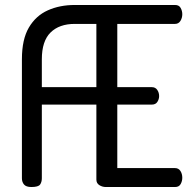

<svg xmlns="http://www.w3.org/2000/svg" viewBox="-20 -751 775 771"><path d="M106 0Q85 0 76.5 -10Q68 -20 68 -35V-513Q68 -593 96 -640.5Q124 -688 172 -709.5Q220 -731 280 -731H683Q699 -731 705.5 -719Q712 -707 712 -694Q712 -679 704.5 -667Q697 -655 683 -655H451V-401H590Q604 -401 611.5 -390Q619 -379 619 -365Q619 -353 612 -342Q605 -331 590 -331H451V-76H683Q697 -76 704.5 -64.5Q712 -53 712 -37Q712 -24 705.5 -12Q699 0 683 0H405Q391 0 379 -7.5Q367 -15 367 -30V-331H148V-35Q148 -20 141 -10Q134 0 106 0ZM148 -401H367V-655H280Q218 -655 183 -620.5Q148 -586 148 -513Z"/></svg>

Font: Dosis ExtraLight Medium
Style: Regular
Weight: 500
Version: Version 3.001; ttfautohint (v1.8.2)